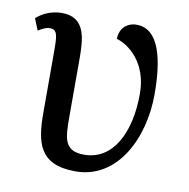

<svg xmlns="http://www.w3.org/2000/svg" viewBox="-67 -610 675 686"><g transform="rotate(10 270.5 -267.0)"><path d="M250 10C402 10 481 -150 481 -310C481 -431 459 -544 375 -544C341 -544 314 -521 314 -482C359 -469 429 -415 429 -303C429 -162 375 -54 270 -54C197 -54 195 -100 195 -179V-388C195 -464 190 -539 105 -539C65 -539 33 -522 13 -504L30 -462C47 -472 59 -478 71 -478C100 -478 101 -457 101 -393V-179C101 -71 116 10 250 10Z"/></g></svg>

Font: Noto Serif
Style: Regular
Weight: 400
Designer: Monotype Design Team
Foundry: Monotype Imaging Inc.
Version: Version 2.015